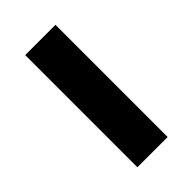

<svg xmlns="http://www.w3.org/2000/svg" viewBox="-149 -481 526 526"><g transform="rotate(-45 114.5 -217.5)"><path d="M173.8 0V-434.6H56.6V0Z"/></g></svg>

Font: Namkio Khamti Book
Style: Bold
Weight: 800
Designer: Debbi Hosken
Foundry: SIL International
Version: Version 3.917